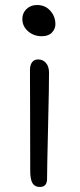

<svg xmlns="http://www.w3.org/2000/svg" viewBox="-20 -703 316 763"><path d="M146 -559.1Q113.8 -559.1 91.3 -578.9Q68.8 -598.6 68.8 -627.9Q68.8 -651.4 85.4 -667.2Q102.1 -683.1 127 -683.1Q159.7 -683.1 179.9 -660.2Q200.2 -637.2 200.2 -606.9Q200.2 -588.4 186.5 -573.7Q172.9 -559.1 146 -559.1ZM138.2 40Q118.2 40 109.1 24.9Q100.1 9.8 100.1 -23.9Q100.1 -148.9 99.6 -265.9Q99.1 -382.8 99.1 -424.8Q99.1 -444.3 107.4 -455.6Q115.7 -466.8 131.8 -466.8Q149.9 -466.8 162.1 -453.4Q174.3 -439.9 174.8 -416Q175.3 -374.5 171.1 -201.9Q167 -29.3 167 7.8Q167 40 138.2 40Z"/></svg>

Font: Shantell Sans Bouncy
Style: Regular
Weight: 300
Designer: Stephen Nixon, Anya Danilova, Shantell Martin
Foundry: Arrow Type
Version: Version 1.006;[9816181b4]